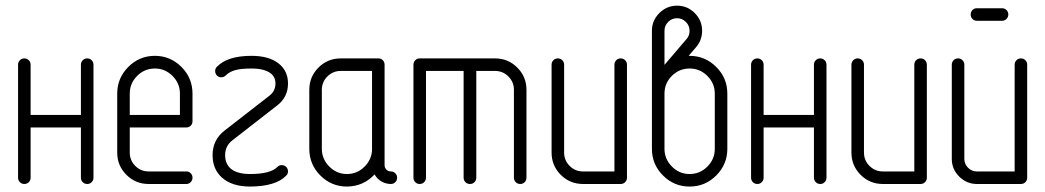

<svg xmlns="http://www.w3.org/2000/svg" viewBox="-20 -666 3783 695"><path d="M45.4 -22.9V-431.6Q45.4 -441.4 52 -448Q58.6 -454.6 68.1 -454.6Q77.6 -454.6 84.2 -448Q90.8 -441.4 90.8 -431.6V-250H272.9V-431.6Q272.9 -441.4 279.5 -448Q286.1 -454.6 295.7 -454.6Q305.2 -454.6 311.8 -448Q318.4 -441.4 318.4 -431.6V-22.9Q318.4 -13.2 311.8 -6.6Q305.2 0 295.7 0Q286.1 0 279.5 -6.6Q272.9 -13.2 272.9 -22.9V-204.6H90.8V-22.9Q90.8 -13.2 84.2 -6.6Q77.6 0 68.1 0Q58.6 0 52 -6.6Q45.4 -13.2 45.4 -22.9Z M404.3 -113.8V-327.1Q404.3 -383.3 444.3 -423.6Q484.4 -463.9 540.5 -463.9Q596.7 -463.9 636.7 -423.8Q676.8 -383.8 676.8 -327.1V-227.1Q676.8 -217.3 670.2 -210.9Q663.6 -204.6 654.3 -204.6H449.7V-113.8Q449.7 -85.4 469.7 -65.4Q489.7 -45.4 518.1 -45.4H654.3Q664.1 -45.4 670.4 -38.8Q676.8 -32.2 676.8 -22.7Q676.8 -13.2 670.2 -6.6Q663.6 0 654.3 0H518.1Q470.7 0 437.5 -33.2Q404.3 -66.4 404.3 -113.8ZM449.7 -250H631.3V-327.1Q631.3 -364.3 604.5 -391.1Q577.6 -418 540.5 -418Q503.4 -418 476.6 -391.4Q449.7 -364.7 449.7 -327.1Z M749.5 -104.5Q749.5 -160.2 793.5 -193.8L956.1 -320.3Q977.1 -336.9 977.1 -363.8Q977.1 -387.2 960 -400.4Q937 -418 890.6 -418Q852.5 -418 831.5 -412.1Q810.5 -406.2 797.4 -393.1Q790.5 -386.2 781.2 -386.2Q771.5 -386.2 765.1 -392.8Q758.8 -399.4 758.8 -409.2Q758.8 -418.5 765.6 -424.8Q803.7 -463.9 890.6 -463.9Q953.1 -463.9 988.3 -436.5Q1022.5 -409.7 1022.5 -363.8Q1022.5 -314.5 983.9 -284.7L821.3 -158.2Q794.9 -137.7 794.9 -104.5Q794.9 -74.7 813.5 -57.1Q836.4 -36.1 885.7 -36.1Q958.5 -36.1 983.9 -61.5Q990.7 -68.4 999.5 -68.4Q1009.3 -68.4 1015.9 -61.8Q1022.5 -55.2 1022.5 -45.4Q1022.5 -36.1 1015.6 -29.8Q977.5 8.8 885.7 9.3Q819.3 9.3 783.2 -23.4Q749.5 -53.7 749.5 -104.5Z M1099.6 -127.4V-340.8Q1099.6 -388.2 1132.8 -421.4Q1166 -454.6 1213.4 -454.6H1349.6Q1359.4 -454.6 1365.7 -448Q1372.1 -441.4 1372.1 -431.6V-68.4Q1372.1 -58.6 1378.7 -52Q1385.3 -45.4 1394.8 -45.4Q1404.3 -45.4 1410.9 -38.8Q1417.5 -32.2 1417.5 -22.7Q1417.5 -13.2 1410.9 -6.6Q1404.3 0 1395 0Q1376.5 0 1360.6 -9.3Q1344.7 -18.6 1335.9 -34.7Q1295.4 8.8 1235.8 9.3Q1179.7 9.3 1139.6 -30.8Q1099.6 -70.8 1099.6 -127.4ZM1145 -127.4Q1145 -90.3 1171.9 -63.2Q1198.7 -36.1 1235.8 -36.1Q1272.9 -36.1 1299.8 -63Q1326.7 -89.8 1326.7 -127.4V-409.2H1213.4Q1185.1 -409.2 1165 -389.2Q1145 -369.1 1145 -340.8Z M1476.6 -22.9V-431.6Q1476.6 -441.4 1483.2 -448Q1489.7 -454.6 1499.5 -454.6H1772Q1819.3 -454.6 1852.5 -421.4Q1885.7 -388.2 1885.7 -340.8V-22.9Q1885.7 -13.2 1879.2 -6.6Q1872.6 0 1863 0Q1853.5 0 1846.9 -6.6Q1840.3 -13.2 1840.3 -22.9V-340.8Q1840.3 -369.1 1820.3 -389.2Q1800.3 -409.2 1772 -409.2H1704.1V-22.9Q1704.1 -13.2 1697.5 -6.6Q1690.9 0 1681.2 0Q1671.4 0 1664.8 -6.6Q1658.2 -13.2 1658.2 -22.9V-409.2H1522V-22.9Q1522 -13.2 1515.4 -6.6Q1508.8 0 1499.3 0Q1489.7 0 1483.2 -6.6Q1476.6 -13.2 1476.6 -22.9Z M1976.6 -113.8V-431.6Q1976.6 -441.4 1983.2 -448Q1989.7 -454.6 1999.3 -454.6Q2008.8 -454.6 2015.4 -448Q2022 -441.4 2022 -431.6V-113.8Q2022 -85.4 2042 -65.4Q2062 -45.4 2090.3 -45.4H2204.1V-431.6Q2204.1 -441.4 2210.7 -448Q2217.3 -454.6 2226.8 -454.6Q2236.3 -454.6 2242.9 -448Q2249.5 -441.4 2249.5 -431.6V-22.9Q2249.5 -13.2 2242.9 -6.6Q2236.3 0 2226.6 0H2090.3Q2043 0 2009.8 -33.2Q1976.6 -66.4 1976.6 -113.8Z M2339.8 -127.4V-554.7Q2339.8 -591.8 2366.7 -618.7Q2393.6 -645.5 2430.9 -645.5Q2468.3 -645.5 2494.9 -618.7Q2521.5 -591.8 2521.5 -554.7Q2521.5 -521 2500 -495.6L2472.7 -463.9H2476.1Q2532.2 -463.9 2572.5 -423.8Q2612.8 -383.8 2612.8 -327.1V-127.4Q2612.8 -71.3 2572.8 -31Q2532.7 9.3 2476.3 9.3Q2419.9 9.3 2379.9 -30.8Q2339.8 -70.8 2339.8 -127.4ZM2385.3 -127.4Q2385.3 -90.3 2412.1 -63.2Q2439 -36.1 2476.3 -36.1Q2513.7 -36.1 2540.5 -63Q2567.4 -89.8 2567.4 -127.4V-327.1Q2567.4 -364.3 2540.5 -391.1Q2513.7 -418 2476.3 -418Q2439 -418 2412.1 -391.4Q2385.3 -364.7 2385.3 -327.1ZM2385.3 -431.2 2465.3 -524.9Q2476.1 -537.1 2476.1 -554.7Q2476.1 -573.2 2462.6 -586.7Q2449.2 -600.1 2430.7 -600.1Q2412.1 -600.1 2398.7 -586.7Q2385.3 -573.2 2385.3 -554.7Z M2698.7 -22.9V-431.6Q2698.7 -441.4 2705.3 -448Q2711.9 -454.6 2721.4 -454.6Q2731 -454.6 2737.5 -448Q2744.1 -441.4 2744.1 -431.6V-250H2926.3V-431.6Q2926.3 -441.4 2932.9 -448Q2939.5 -454.6 2949 -454.6Q2958.5 -454.6 2965.1 -448Q2971.7 -441.4 2971.7 -431.6V-22.9Q2971.7 -13.2 2965.1 -6.6Q2958.5 0 2949 0Q2939.5 0 2932.9 -6.6Q2926.3 -13.2 2926.3 -22.9V-204.6H2744.1V-22.9Q2744.1 -13.2 2737.5 -6.6Q2731 0 2721.4 0Q2711.9 0 2705.3 -6.6Q2698.7 -13.2 2698.7 -22.9Z M3062 -113.8V-431.6Q3062 -441.4 3068.6 -448Q3075.2 -454.6 3084.7 -454.6Q3094.2 -454.6 3100.8 -448Q3107.4 -441.4 3107.4 -431.6V-113.8Q3107.4 -85.4 3127.4 -65.4Q3147.5 -45.4 3175.8 -45.4H3289.6V-431.6Q3289.6 -441.4 3296.1 -448Q3302.7 -454.6 3312.3 -454.6Q3321.8 -454.6 3328.4 -448Q3335 -441.4 3335 -431.6V-22.9Q3335 -13.2 3328.4 -6.6Q3321.8 0 3312 0H3175.8Q3128.4 0 3095.2 -33.2Q3062 -66.4 3062 -113.8Z M3425.3 -90.8V-431.6Q3425.3 -441.4 3431.9 -448Q3438.5 -454.6 3448 -454.6Q3457.5 -454.6 3464.1 -448Q3470.7 -441.4 3470.7 -431.6V-90.8Q3470.7 -72.3 3484.1 -58.8Q3497.6 -45.4 3516.1 -45.4H3652.8V-431.6Q3652.8 -441.4 3659.4 -448Q3666 -454.6 3675.5 -454.6Q3685.1 -454.6 3691.7 -448Q3698.2 -441.4 3698.2 -431.6V-22.9Q3698.2 -13.2 3691.7 -6.6Q3685.1 0 3675.3 0H3516.1Q3479 0 3452.1 -26.9Q3425.3 -53.7 3425.3 -90.8ZM3516.1 -636.2H3606.9Q3616.7 -636.2 3623.3 -629.6Q3629.9 -623 3629.9 -613.5Q3629.9 -604 3623.3 -597.4Q3616.7 -590.8 3606.9 -590.8H3516.1Q3506.3 -590.8 3500 -597.4Q3493.7 -604 3493.7 -613.5Q3493.7 -623 3500 -629.6Q3506.3 -636.2 3516.1 -636.2Z"/></svg>

Font: OpenGost Type A TT
Style: Regular
Weight: 400
Version: Version 0.3